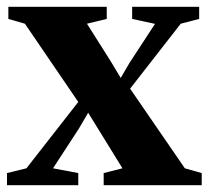

<svg xmlns="http://www.w3.org/2000/svg" viewBox="-24 -543 611 563"><path d="M53.5 -49.5 205.5 -244 49 -473.5 0.5 -487.5V-523H289V-487.5L231 -473.5L300.5 -363.5L330 -314.5L356 -359L430.5 -473L363.5 -487.5V-523H560V-487.5L506 -473.5L357.5 -283L518 -49.5L567.5 -35.5V0H280V-35.5L335 -49.5L266 -161.5L234.5 -212.5L208 -167L131.5 -49.5L205.5 -35.5V0H-3.5V-35.5Z"/></svg>

Font: Merriweather 96pt ExtraBold
Style: Regular
Weight: 800
Version: Version 2.100